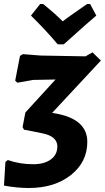

<svg xmlns="http://www.w3.org/2000/svg" viewBox="-51 -747 525 961"><path d="M400 -727 431 -669Q406 -649 268 -525H238Q181 -593 104 -669L150 -727H165Q231 -673 263 -640Q282 -656 385 -727ZM93 194Q36 194 -31 182L-24 64L-12 54Q48 75 115 75Q171 75 203.5 51Q236 27 236 -14Q236 -65 160 -80L69 -98L62 -111L76 -184L227 -349L115 -347L36 -333L25 -343L49 -467L63 -476L153 -469L377 -465L412 -485L454 -444L210 -182L243 -176Q386 -145 386 -37Q386 64 304 129Q222 194 93 194Z"/></svg>

Font: Alegreya Sans SC ExtraBold
Style: Italic
Weight: 800
Italic angle: -7°
Designer: Juan Pablo del Peral
Foundry: Huerta Tipografica
Version: Version 2.007